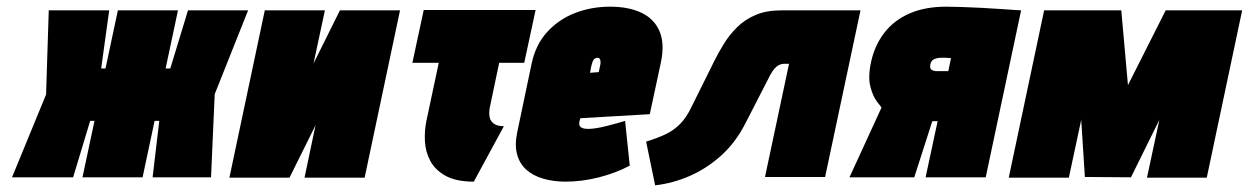

<svg xmlns="http://www.w3.org/2000/svg" viewBox="-20 -531 3740 575"><path d="M723 -500H543L490 -326H476L513 -500H333L296 -326H283L307 -500H126L118 -248L16 0H199L250 -169H263L227 0H407L443 -169H457L437 0H612L623 -249Z M953 -500H773L667 1H847L925 -156L892 1H1072L1178 -500H998L919 -341Z M1447 -210 1475 -343H1550L1584 -501H1249L1215 -343H1294L1257 -169Q1251 -140 1252.5 -108.5Q1254 -77 1268.5 -49.5Q1283 -22 1314.5 -4.5Q1346 13 1399 13L1489 -153Q1469 -153 1458.5 -161Q1448 -169 1446 -182Q1444 -195 1447 -210Z M1715 -166 1718 -177 1926 -189 1959 -343Q1971 -399 1955.5 -436.5Q1940 -474 1901.5 -492.5Q1863 -511 1807 -511Q1751 -511 1702 -492Q1653 -473 1618.5 -435Q1584 -397 1572 -340L1529 -135Q1521 -97 1528.5 -69Q1536 -41 1556 -23Q1576 -5 1606.5 4Q1637 13 1674 13Q1723 13 1774 0Q1825 -13 1866 -35L1852 -169Q1830 -162 1796 -153.5Q1762 -145 1742 -145Q1733 -145 1727.5 -146.5Q1722 -148 1719 -150.5Q1716 -153 1715 -157Q1714 -161 1715 -166ZM1777 -333 1773 -315 1747 -313 1751 -334Q1753 -342 1755 -347Q1757 -352 1760.5 -355Q1764 -358 1769 -358Q1774 -358 1776 -355Q1778 -352 1778.5 -346.5Q1779 -341 1777 -333Z M2320 -500Q2275 -500 2242.5 -486Q2210 -472 2187 -449Q2164 -426 2148 -400Q2132 -374 2120 -350L2052 -213Q2036 -179 2016.5 -159.5Q1997 -140 1972.5 -128.5Q1948 -117 1915 -107L1942 24Q1995 18 2045.5 -4Q2096 -26 2139 -64.5Q2182 -103 2211 -159L2287 -307Q2293 -318 2299.5 -325.5Q2306 -333 2313.5 -336.5Q2321 -340 2330 -340H2343L2271 -1H2451L2557 -500Z M2814 -511Q2750 -511 2703.5 -490.5Q2657 -470 2628.5 -433Q2600 -396 2589 -347Q2579 -301 2586.5 -272Q2594 -243 2605.5 -228Q2617 -213 2620 -209L2524 0H2718L2772 -168Q2773 -168 2774 -168Q2775 -168 2776 -168Q2777 -168 2777 -168H2788L2752 0H2932L3038 -500Q3038 -500 3021 -501Q3004 -502 2977 -504Q2950 -506 2919.5 -507.5Q2889 -509 2861 -510Q2833 -511 2814 -511ZM2787 -318Q2781 -318 2777 -319Q2773 -320 2770 -322Q2767 -324 2766 -328Q2765 -332 2766 -337Q2768 -349 2777 -353.5Q2786 -358 2799 -358Q2801 -358 2804 -358Q2807 -358 2811 -358Q2815 -358 2819.5 -357.5Q2824 -357 2828 -357L2820 -318Z M3471 -500 3358 -276 3338 -500H3107L3001 1H3181L3218 -172L3229 -1L3367 0L3452 -172L3415 1H3594L3700 -500Z"/></svg>

Font: Advent Pro Black
Style: Italic
Weight: 900
Italic angle: -12°
Version: Version 3.000